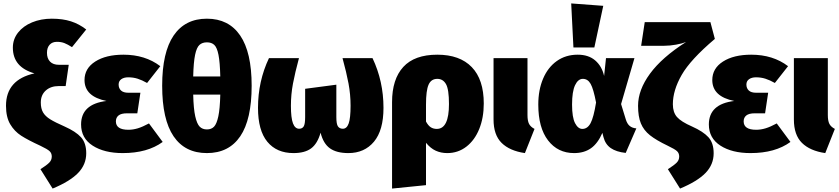

<svg xmlns="http://www.w3.org/2000/svg" viewBox="-20 -873 4895 1120"><path d="M483 -701 400 -598Q375 -614 356 -621.5Q337 -629 312 -629Q285 -629 269.5 -612Q254 -595 254 -565Q254 -532 272 -513.5Q290 -495 324 -495H381L363 -371H323Q276 -371 247 -345Q218 -319 218 -275Q218 -240 231 -217.5Q244 -195 273 -177Q302 -159 357 -135Q422 -106 452.5 -72.5Q483 -39 483 21Q483 87 435.5 136Q388 185 287 227L216 114Q252 91 267 76Q282 61 282 40Q282 21 269.5 9Q257 -3 215 -23Q143 -56 103.5 -81.5Q64 -107 39.5 -148.5Q15 -190 15 -256Q15 -408 181 -445Q55 -481 55 -595Q55 -644 85 -682.5Q115 -721 167 -742.5Q219 -764 282 -764Q346 -764 394 -748.5Q442 -733 483 -701Z M915 -487 838 -389Q808 -406 782.5 -414Q757 -422 728 -422Q703 -422 687.5 -411Q672 -400 672 -380Q672 -358 686 -345Q700 -332 729 -332H799L781 -212H721Q687 -212 671.5 -199.5Q656 -187 656 -165Q656 -116 729 -116Q756 -116 784 -124.5Q812 -133 849 -153L929 -45Q840 20 696 20Q588 20 520.5 -23.5Q453 -67 453 -147Q453 -266 601 -284Q473 -310 473 -406Q473 -474 535.5 -514Q598 -554 700 -554Q827 -554 915 -487Z M1448 -373Q1448 -176 1381.5 -78Q1315 20 1187 20Q1059 20 992.5 -78Q926 -176 926 -373Q926 -568 993 -666Q1060 -764 1187 -764Q1314 -764 1381 -666Q1448 -568 1448 -373ZM1107 -427H1265Q1263 -510 1254.5 -553Q1246 -596 1230 -611Q1214 -626 1187 -626Q1160 -626 1143.5 -611Q1127 -596 1118 -553Q1109 -510 1107 -427ZM1265 -321H1107Q1109 -238 1119 -194Q1129 -150 1145 -134Q1161 -118 1187 -118Q1213 -118 1228.5 -134Q1244 -150 1253.5 -194Q1263 -238 1265 -321Z M2217 -244Q2217 -113 2161.5 -46.5Q2106 20 2012 20Q1944 20 1905 -7.5Q1866 -35 1850 -99Q1832 -35 1795 -7.5Q1758 20 1692 20Q1594 20 1539.5 -46Q1485 -112 1485 -244Q1485 -399 1549 -534H1724Q1701 -449 1689 -385.5Q1677 -322 1677 -256Q1677 -185 1689 -153.5Q1701 -122 1725 -122Q1743 -122 1751.5 -135.5Q1760 -149 1760 -190V-355L1942 -379V-190Q1942 -149 1951.5 -135.5Q1961 -122 1980 -122Q2003 -122 2014 -153Q2025 -184 2025 -256Q2025 -322 2013 -386Q2001 -450 1978 -534H2153Q2217 -399 2217 -244Z M2802 -269Q2802 -186 2775.5 -120.5Q2749 -55 2700.5 -17.5Q2652 20 2589 20Q2552 20 2521.5 6Q2491 -8 2465 -40V207L2267 227V-277Q2267 -411 2332.5 -482.5Q2398 -554 2531 -554Q2662 -554 2732 -481.5Q2802 -409 2802 -269ZM2599 -266Q2599 -352 2581.5 -382.5Q2564 -413 2531 -413Q2495 -413 2480 -379Q2465 -345 2465 -263V-164Q2478 -140 2493 -130.5Q2508 -121 2528 -121Q2599 -121 2599 -266Z M3057 -202Q3057 -168 3066 -150.5Q3075 -133 3098 -121L3042 20Q2953 7 2906 -39.5Q2859 -86 2859 -176V-534H3057Z M3504 -430 3515 -534H3681L3603 -266L3630 -178Q3638 -151 3653 -138.5Q3668 -126 3692 -124L3630 19Q3575 13 3543 -9Q3511 -31 3500 -74L3494 -98Q3467 -36 3427 -8Q3387 20 3329 20Q3234 20 3177 -54Q3120 -128 3120 -263Q3120 -348 3148 -414Q3176 -480 3228 -517Q3280 -554 3350 -554Q3413 -554 3452 -520.5Q3491 -487 3504 -430ZM3317 -263Q3317 -188 3334.5 -154.5Q3352 -121 3377 -121Q3407 -121 3425 -154.5Q3443 -188 3457 -275Q3442 -354 3425.5 -383.5Q3409 -413 3380 -413Q3352 -413 3334.5 -376Q3317 -339 3317 -263ZM3499 -839 3447 -596H3325L3312 -853Z M4150 -646Q4008 -526 3956.5 -436Q3905 -346 3905 -265Q3905 -218 3929 -190.5Q3953 -163 4017 -135Q4082 -106 4112.5 -72.5Q4143 -39 4143 21Q4143 87 4095.5 136Q4048 185 3947 227L3876 114Q3912 91 3927 76Q3942 61 3942 40Q3942 21 3929.5 9Q3917 -3 3875 -23Q3808 -55 3771.5 -84Q3735 -113 3718.5 -153Q3702 -193 3702 -256Q3702 -348 3771.5 -443Q3841 -538 3982 -628Q3960 -619 3923.5 -612.5Q3887 -606 3855 -606H3720L3741 -744H4124Z M4577 -487 4500 -389Q4470 -406 4444.5 -414Q4419 -422 4390 -422Q4365 -422 4349.5 -411Q4334 -400 4334 -380Q4334 -358 4348 -345Q4362 -332 4391 -332H4461L4443 -212H4383Q4349 -212 4333.5 -199.5Q4318 -187 4318 -165Q4318 -116 4391 -116Q4418 -116 4446 -124.5Q4474 -133 4511 -153L4591 -45Q4502 20 4358 20Q4250 20 4182.5 -23.5Q4115 -67 4115 -147Q4115 -266 4263 -284Q4135 -310 4135 -406Q4135 -474 4197.5 -514Q4260 -554 4362 -554Q4489 -554 4577 -487Z M4809 -202Q4809 -168 4818 -150.5Q4827 -133 4850 -121L4794 20Q4705 7 4658 -39.5Q4611 -86 4611 -176V-534H4809Z"/></svg>

Font: FiraGO Heavy
Style: Regular
Weight: 900
Designer: bBox Type
Foundry: bBox Type GmbH
Version: Version 1.001